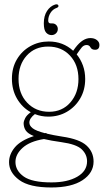

<svg xmlns="http://www.w3.org/2000/svg" viewBox="-20 -622 470 870"><path d="M262 -3Q341 8.5 372.5 37.8Q404 67 404 110Q404 161.5 354 194.5Q304 227.5 212.5 227.5Q113 227.5 67 193.5Q21 159.5 21 113Q21 77.5 47 46Q73 14.5 133.5 -5.5Q106 -16.5 96.5 -31Q87 -45.5 87 -65Q87 -72 93.8 -86Q100.5 -100 119.5 -113.5Q81 -134.5 57.5 -174.2Q34 -214 34 -265.5Q34 -315 56.5 -353Q79 -391 117 -412.5Q155 -434 201 -434Q265.5 -434 311.5 -392L322 -406.5Q355 -449.5 389.5 -449.5Q407.5 -449.5 419 -440.5Q430.5 -431.5 430.5 -418.5Q430.5 -396.5 411 -396.5Q395.5 -396.5 390 -407.2Q384.5 -418 372.5 -418Q359.5 -418 350.2 -406.8Q341 -395.5 327.5 -375.5Q345.5 -353.5 355.8 -325.2Q366 -297 366 -264Q366 -214.5 343.5 -176Q321 -137.5 283.2 -115.5Q245.5 -93.5 199 -93.5Q167 -93.5 138 -105Q113 -85.5 113 -66.5Q113 -52.5 128 -40.8Q143 -29 183.5 -18.5Q186 -19 189 -19.5L192 -16.5Q220.5 -9.5 262 -3ZM198 -411Q138 -411 101 -370Q64 -329 64 -264.5Q64 -198 103 -156.8Q142 -115.5 202.5 -115.5Q262 -115.5 298.8 -157.8Q335.5 -200 335.5 -263.5Q335.5 -329 297.2 -370Q259 -411 198 -411ZM50 112Q50 151 87.5 177.8Q125 204.5 213.5 204.5Q285.5 204.5 330 178.8Q374.5 153 374.5 109Q374.5 78 350.5 54.8Q326.5 31.5 257.5 22Q210.5 15.5 179 8Q115 18.5 82.5 47.8Q50 77 50 112ZM216.5 -516Q228 -516 235 -508.5Q242 -501 242 -490.5Q242 -479 233.8 -471Q225.5 -463 213.5 -463Q199 -463 188.8 -474.5Q178.5 -486 178.5 -516.5Q178.5 -550 193 -572.2Q207.5 -594.5 230 -601.5Q241.5 -604.5 244.5 -597.5Q247 -590.5 237.5 -586.5Q219.5 -580.5 209 -564Q198.5 -547.5 198.5 -529Q198.5 -516 209.5 -516Z"/></svg>

Font: Fraunces 144pt S100 Thin
Style: Regular
Weight: 100
Version: Version 1.000; ttfautohint (v1.8.3)